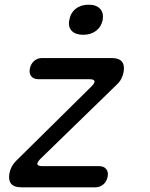

<svg xmlns="http://www.w3.org/2000/svg" viewBox="-20 -797 640 817"><path d="M70 0Q40 0 27.5 -15Q15 -30 20 -59Q23 -75 30 -88Q37 -101 49 -113L369 -429Q375 -435 378 -439.5Q381 -444 382 -448Q383 -454 377.5 -457Q372 -460 359 -460H143Q123 -460 113 -472.5Q103 -485 107 -505Q111 -525 125 -537.5Q139 -550 159 -550H456Q486 -550 498.5 -535Q511 -520 506 -491Q503 -475 496 -461.5Q489 -448 477 -437L152 -121Q146 -115 143 -110Q140 -105 139 -101Q138 -96 143.5 -93Q149 -90 161 -90H402Q422 -90 432 -77.5Q442 -65 438 -45Q434 -25 420 -12.5Q406 0 386 0ZM334 -649Q301 -649 285 -666Q269 -683 275 -712Q280 -742 302 -759.5Q324 -777 357 -777Q390 -777 406 -759.5Q422 -742 417 -712Q411 -683 389 -666Q367 -649 334 -649Z"/></svg>

Font: Maple Mono
Style: Italic
Weight: 400
Italic angle: -10°
Monospace: yes
Designer: subframe7536
Version: Version 7.300